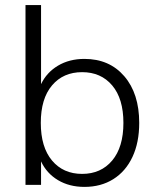

<svg xmlns="http://www.w3.org/2000/svg" viewBox="-20 -725 615 753"><path d="M311 8Q252 8 207.5 -18.5Q163 -45 141 -92V0H80V-705H141V-395Q163 -441 207.5 -467.5Q252 -494 311 -494Q409 -494 467.5 -426Q526 -358 526 -243Q526 -166 499.5 -109.5Q473 -53 424.5 -22.5Q376 8 311 8ZM302 -43Q376 -43 420 -95.5Q464 -148 464 -243Q464 -338 420 -390Q376 -442 302 -442Q228 -442 184 -390Q140 -338 140 -243Q140 -148 184 -95.5Q228 -43 302 -43Z"/></svg>

Font: Nunito Sans Light
Style: Regular
Weight: 300
Designer: Vernon Adams
Foundry: Vernon Adams
Version: Version 3.101; ttfautohint (v1.8.4.7-5d5b);gftools[0.9.27]